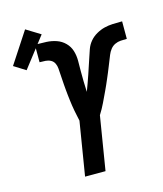

<svg xmlns="http://www.w3.org/2000/svg" viewBox="-201 -925 863 1016"><g transform="rotate(-15 230.5 -417.5)"><path d="M138 0 186 -294Q183 -308 180 -322.5Q177 -337 174 -351.5Q171 -366 169 -381Q167 -396 165 -410.5Q163 -425 161.5 -440Q160 -455 158.5 -470Q157 -485 156 -499.5Q155 -514 154 -529Q153 -544 152 -559Q151 -574 150 -589Q149 -604 142.5 -617.5Q136 -631 123 -638Q110 -645 95 -646Q80 -647 65 -647H62V-743H68Q97 -743 125.5 -741.5Q154 -740 180 -731Q206 -722 225.5 -702.5Q245 -683 253 -657Q261 -631 261 -602Q261 -573 260.5 -544.5Q260 -516 261 -487.5Q262 -459 263 -431Q279 -473 293.5 -515.5Q308 -558 322 -601Q329 -623 337 -645.5Q345 -668 360.5 -686.5Q376 -705 398 -717.5Q420 -730 442 -735.5Q464 -741 487 -742Q510 -743 533 -743H540V-647H537Q522 -647 506 -646Q490 -645 475 -638Q460 -631 449.5 -617.5Q439 -604 433 -589Q427 -574 421 -559Q415 -544 409 -529Q403 -514 397 -499.5Q391 -485 384.5 -470Q378 -455 371.5 -440Q365 -425 358 -410.5Q351 -396 344 -381Q337 -366 330 -351.5Q323 -337 315 -322.5Q307 -308 298 -294L250 0ZM-15 -624 -79 -664 33 -835 111 -787Z"/></g></svg>

Font: Iosevka SS18
Style: Bold Italic
Weight: 700
Italic angle: -9°
Monospace: yes
Designer: Belleve Invis
Foundry: Belleve Invis
Version: Version 25.1.1; ttfautohint (v1.8.4)